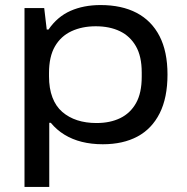

<svg xmlns="http://www.w3.org/2000/svg" viewBox="-20 -559 740 760"><path d="M77 181V-527H155L165 -442H172Q207 -493 259 -516Q311 -539 378 -539Q462 -539 521 -508Q580 -477 611.5 -416Q643 -355 643 -264Q643 -172 612 -110.5Q581 -49 524 -18.5Q467 12 387 12Q342 12 304 2.5Q266 -7 235 -26Q204 -45 181 -73H175V181ZM362 -72Q416 -72 456 -91.5Q496 -111 518.5 -151Q541 -191 541 -255V-272Q541 -336 518 -376Q495 -416 454.5 -435.5Q414 -455 359 -455Q305 -455 263 -435.5Q221 -416 197.5 -375.5Q174 -335 174 -270V-257Q174 -209 187.5 -173.5Q201 -138 226.5 -116Q252 -94 286 -83Q320 -72 362 -72Z"/></svg>

Font: Archivo Expanded
Style: Regular
Weight: 400
Width: 7
Designer: Hector Gatti
Foundry: Omnibus-Type
Version: Version 2.001